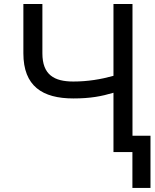

<svg xmlns="http://www.w3.org/2000/svg" viewBox="-20 -747 759 943"><path d="M94.8 -727.3V-485.1C94.8 -324.2 187.9 -263.5 340.2 -263.5C424.4 -263.5 479 -274.1 537.3 -291.5V0H630.3V176.1H719.1V-80.3H630.7V-727.3H537.3V-374.6C476.6 -357.6 411.2 -346.6 340.2 -346.6C246.4 -346.6 188.2 -379.3 188.2 -485.1V-727.3Z"/></svg>

Font: Margiela Sans Text
Style: Regular
Weight: 400
Designer: Stefan Endress, Andreas Faust
Version: Version 1.100;FEAKit 1.0